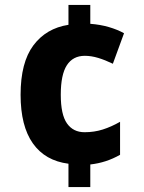

<svg xmlns="http://www.w3.org/2000/svg" viewBox="-20 -744 581 774"><path d="M344 -648Q384 -645 418.5 -635Q453 -625 480 -610L435 -487Q404 -502 376 -510.5Q348 -519 322 -519Q274 -519 249.5 -481Q225 -443 225 -362Q225 -282 250 -246.5Q275 -211 321 -211Q360 -211 394.5 -222Q429 -233 464 -253V-120Q408 -88 344 -81V10H256V-84Q162 -96 112.5 -166Q63 -236 63 -362Q63 -492 114.5 -561Q166 -630 256 -644V-724H344Z"/></svg>

Font: Noto Sans Sinhala SemiCondensed ExtraBold
Style: Regular
Weight: 800
Width: 4
Designer: Jelle Bosma - Monotype Design Team
Foundry: Monotype Imaging Inc.
Version: Version 2.006; ttfautohint (v1.8.4.7-5d5b)